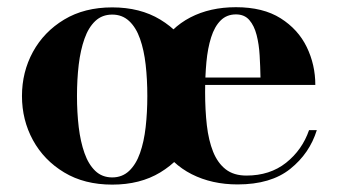

<svg xmlns="http://www.w3.org/2000/svg" viewBox="-20 -490 914 520"><path d="M284 10Q208.5 10 153.8 -23Q99 -56 69.2 -110.5Q39.5 -165 39.5 -230Q39.5 -295 69.2 -349.5Q99 -404 153.8 -437Q208.5 -470 284 -470Q359.5 -470 414 -437Q468.5 -404 498 -349.5Q527.5 -295 527.5 -230Q527.5 -165 498 -110.5Q468.5 -56 414 -23Q359.5 10 284 10ZM284 -9.5Q311 -9.5 329.8 -27.2Q348.5 -45 359.2 -75.5Q370 -106 374.5 -145.8Q379 -185.5 379 -230Q379 -275 374.5 -314.8Q370 -354.5 359.2 -385Q348.5 -415.5 329.8 -433Q311 -450.5 284 -450.5Q256.5 -450.5 238 -433Q219.5 -415.5 208.8 -385Q198 -354.5 193.2 -314.8Q188.5 -275 188.5 -230Q188.5 -185.5 193.2 -145.8Q198 -106 208.8 -75.5Q219.5 -45 238 -27.2Q256.5 -9.5 284 -9.5ZM623.5 9.5Q554 9.5 499.2 -18.2Q444.5 -46 412.8 -99.5Q381 -153 381 -230.5Q381 -308 411.5 -361.5Q442 -415 495.5 -442.8Q549 -470.5 619 -470.5Q692.5 -470.5 740 -440.5Q787.5 -410.5 810.8 -362.5Q834 -314.5 834 -260H448V-280H685.5Q685 -309.5 683.2 -339.8Q681.5 -370 675 -395.2Q668.5 -420.5 655.2 -435.8Q642 -451 619 -451Q594 -451 577.5 -434.5Q561 -418 551.8 -388.8Q542.5 -359.5 539 -321.5Q535.5 -283.5 535.5 -240.5Q535.5 -192 540.2 -150.8Q545 -109.5 557.2 -79Q569.5 -48.5 591.2 -31.5Q613 -14.5 647.5 -14.5Q711 -14.5 754.8 -49.2Q798.5 -84 817 -137.5H838Q818.5 -74.5 766 -32.5Q713.5 9.5 623.5 9.5Z"/></svg>

Font: Bodoni Moda 11pt
Style: Bold
Weight: 700
Designer: Owen Earl
Foundry: indestructible type
Version: Version 2.004